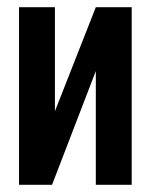

<svg xmlns="http://www.w3.org/2000/svg" viewBox="-20 -515 419 535"><path d="M33 0V-495H133V-205L247 -495H347V0H247V-317Q216 -237 186 -158.5Q156 -80 125 0Z"/></svg>

Font: Alumni Sans
Style: Bold
Weight: 700
Designer: Robert E. Leuschke
Foundry: Robert E. Leuschke
Version: Version 1.018